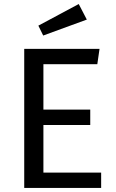

<svg xmlns="http://www.w3.org/2000/svg" viewBox="-20 -931 575 951"><path d="M481 0H100V-689H473L462 -613H195V-388H427V-312H195V-76H481ZM194 -755 170 -804 370 -911 410 -834Z"/></svg>

Font: Trujillo
Style: Regular
Weight: 400
Designer: Fira Sans original fonts by bBox Type GmbH, Carrois Corporate GbR, & Edenspiekermann AG / Changes by Cristiano Sobral
Foundry: Fira Sans original fonts by bBox Type GmbH, Carrois Corporate GbR, & Edenspiekermann AG / Changes by Cristiano Sobral
Version: Version 4.301;October 17, 2021;FontCreator 14.0.0.2814 64-bi